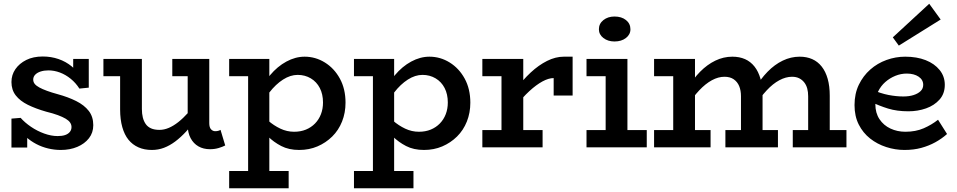

<svg xmlns="http://www.w3.org/2000/svg" viewBox="-20 -785 5100 1023"><path d="M304 14Q270 14 236.5 6Q203 -2 173.5 -17.5Q144 -33 119 -55Q94 -77 76 -105L125 -106V1H41V-153L90 -157Q112 -132 145 -109.5Q178 -87 215.5 -73.5Q253 -60 287 -60Q311 -60 327 -65.5Q343 -71 352 -82Q361 -93 361 -108Q361 -121 353.5 -132Q346 -143 330 -152.5Q314 -162 288.5 -171.5Q263 -181 226 -190Q170 -206 128.5 -226.5Q87 -247 64 -276.5Q41 -306 41 -348Q41 -386 62 -416.5Q83 -447 120 -465.5Q157 -484 208 -484Q252 -484 291.5 -470.5Q331 -457 362.5 -431Q394 -405 414 -367L370 -366V-471H453V-318L403 -313Q384 -343 357 -365Q330 -387 299.5 -398.5Q269 -410 238 -410Q215 -410 196.5 -404Q178 -398 167.5 -387Q157 -376 157 -361Q157 -348 165 -338Q173 -328 189.5 -319Q206 -310 230.5 -301Q255 -292 288 -283Q343 -268 386 -246.5Q429 -225 453 -194Q477 -163 477 -118Q477 -78 454 -48.5Q431 -19 392 -2.5Q353 14 304 14Z M789 14Q749 14 717.5 0Q686 -14 664.5 -40.5Q643 -67 631.5 -108Q620 -149 620 -202V-471H736V-204Q736 -179 741 -159Q746 -139 756.5 -124Q767 -109 785 -101Q803 -93 830 -93Q854 -93 879 -103.5Q904 -114 930 -134.5Q956 -155 982.5 -184.5Q1009 -214 1035 -251V-160Q1003 -118 973 -85.5Q943 -53 913.5 -31Q884 -9 853.5 2.5Q823 14 789 14ZM531 -379V-471H715V-379ZM1099 10Q1064 10 1037.5 -5Q1011 -20 995.5 -49Q980 -78 980 -119V-471H1095V-129Q1095 -106 1104.5 -96Q1114 -86 1126 -86Q1136 -86 1143 -88Q1150 -90 1155 -93L1180 -10Q1167 -3 1145.5 3.5Q1124 10 1099 10ZM898 -379V-471H1080V-379Z M1574 14Q1519 14 1478.5 -7Q1438 -28 1408 -58Q1378 -88 1355 -115V-197Q1378 -169 1408.5 -142.5Q1439 -116 1474 -99.5Q1509 -83 1547 -83Q1582 -83 1610 -94.5Q1638 -106 1658.5 -127Q1679 -148 1690 -176.5Q1701 -205 1701 -239Q1701 -283 1684 -316Q1667 -349 1636 -367.5Q1605 -386 1566 -386Q1527 -386 1488 -361Q1449 -336 1415 -292Q1381 -248 1357 -190V-276Q1380 -338 1419 -384.5Q1458 -431 1506 -457Q1554 -483 1603 -483Q1661 -483 1711 -452Q1761 -421 1791 -366Q1821 -311 1821 -238Q1821 -184 1802.5 -137.5Q1784 -91 1750 -57.5Q1716 -24 1671.5 -5Q1627 14 1574 14ZM1201 218V126H1518V218ZM1302 191V-471H1415V191ZM1201 -379V-471H1410V-379Z M2239 14Q2184 14 2143.5 -7Q2103 -28 2073 -58Q2043 -88 2020 -115V-197Q2043 -169 2073.5 -142.5Q2104 -116 2139 -99.5Q2174 -83 2212 -83Q2247 -83 2275 -94.5Q2303 -106 2323.5 -127Q2344 -148 2355 -176.5Q2366 -205 2366 -239Q2366 -283 2349 -316Q2332 -349 2301 -367.5Q2270 -386 2231 -386Q2192 -386 2153 -361Q2114 -336 2080 -292Q2046 -248 2022 -190V-276Q2045 -338 2084 -384.5Q2123 -431 2171 -457Q2219 -483 2268 -483Q2326 -483 2376 -452Q2426 -421 2456 -366Q2486 -311 2486 -238Q2486 -184 2467.5 -137.5Q2449 -91 2415 -57.5Q2381 -24 2336.5 -5Q2292 14 2239 14ZM1866 218V126H2183V218ZM1967 191V-471H2080V191ZM1866 -379V-471H2075V-379Z M2728 -219V-308Q2765 -359 2807.5 -398.5Q2850 -438 2895 -460.5Q2940 -483 2984 -483H3031V-276H2930V-369Q2903 -369 2870 -351Q2837 -333 2800.5 -299.5Q2764 -266 2728 -219ZM2550 0V-92H2871V0ZM2652 -28V-471H2768V-28ZM2550 -379V-471H2761V-379Z M3207 -28V-471H3323V-28ZM3105 0V-92H3426V0ZM3105 -379V-471H3294V-379ZM3254 -564Q3219 -564 3195 -582.5Q3171 -601 3171 -629Q3171 -659 3195 -678Q3219 -697 3254 -697Q3292 -697 3315.5 -678Q3339 -659 3339 -629Q3339 -601 3315 -582.5Q3291 -564 3254 -564Z M3465 -379V-471H3648V-379ZM3567 -28V-471H3683V-28ZM3465 0V-92H3766V0ZM3928 -28V-272Q3928 -303 3918.5 -326Q3909 -349 3889.5 -362.5Q3870 -376 3840 -376Q3807 -376 3773 -357.5Q3739 -339 3705.5 -303.5Q3672 -268 3641 -218V-310Q3672 -364 3710 -402.5Q3748 -441 3791.5 -462Q3835 -483 3882 -483Q3920 -483 3949.5 -470Q3979 -457 4000 -430.5Q4021 -404 4032 -365Q4043 -326 4043 -275V-28ZM3845 0V-92H4125V0ZM4286 -28V-272Q4286 -295 4281 -313.5Q4276 -332 4265 -346Q4254 -360 4238 -368Q4222 -376 4200 -376Q4167 -376 4132.5 -357.5Q4098 -339 4065 -303.5Q4032 -268 4000 -218V-310Q4032 -364 4069.5 -402.5Q4107 -441 4150.5 -462Q4194 -483 4241 -483Q4278 -483 4307.5 -470Q4337 -457 4358 -430.5Q4379 -404 4390 -365Q4401 -326 4401 -275V-28ZM4204 0V-92H4490V0Z M4799 14Q4750 14 4702 -1.5Q4654 -17 4616 -47Q4578 -77 4555.5 -121.5Q4533 -166 4533 -225Q4533 -286 4556 -333.5Q4579 -381 4617 -414.5Q4655 -448 4703.5 -465.5Q4752 -483 4803 -483Q4865 -483 4912 -464.5Q4959 -446 4986.5 -412Q5014 -378 5014 -333Q5014 -286 4986 -254.5Q4958 -223 4914 -207.5Q4870 -192 4820 -192Q4759 -192 4712 -206.5Q4665 -221 4619 -243V-310Q4672 -287 4714 -279Q4756 -271 4793 -271Q4824 -271 4847.5 -278.5Q4871 -286 4885 -299.5Q4899 -313 4899 -333Q4899 -360 4874.5 -376.5Q4850 -393 4811 -393Q4780 -393 4750.5 -381Q4721 -369 4697 -348Q4673 -327 4658.5 -297Q4644 -267 4644 -229Q4644 -183 4666 -150Q4688 -117 4724.5 -100Q4761 -83 4804 -83Q4859 -83 4901.5 -101.5Q4944 -120 4978 -147L5026 -71Q4998 -46 4963.5 -27Q4929 -8 4888.5 3Q4848 14 4799 14ZM4769 -542 4737 -586 4931 -765 4992 -681Z"/></svg>

Font: BioRhyme SemiBold
Style: Regular
Weight: 600
Designer: Aoife Mooney
Foundry: Aoife Mooney Type
Version: Version 1.600;gftools[0.9.33]